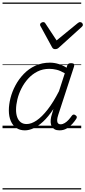

<svg xmlns="http://www.w3.org/2000/svg" viewBox="-20 -1015 676 1520"><path d="M177 17Q138 17 109.5 -2Q81 -21 65.5 -57Q50 -93 50 -141Q50 -187 63 -238.5Q76 -290 102.5 -339.5Q129 -389 168.5 -430Q208 -471 260 -495Q312 -519 376 -519Q409 -519 443.5 -508.5Q478 -498 507 -479L512 -496Q516 -507 523 -511Q530 -515 543 -515Q561 -515 565.5 -507.5Q570 -500 566 -488L441 -105Q433 -81 432.5 -64.5Q432 -48 439 -39.5Q446 -31 460 -31Q476 -31 492.5 -41Q509 -51 523 -66.5Q537 -82 548 -98Q554 -106 560.5 -108Q567 -110 576 -104Q587 -97 588 -90Q589 -83 584 -75Q573 -57 553.5 -35Q534 -13 508.5 2Q483 17 451 17Q428 17 413 9Q398 1 390 -13.5Q382 -28 381 -47.5Q380 -67 385 -90Q389 -106 394 -121Q399 -136 403 -152Q362 -90 322 -53Q282 -16 245.5 0.5Q209 17 177 17ZM107 -146Q107 -112 116.5 -86.5Q126 -61 144.5 -47Q163 -33 191 -33Q228 -33 270 -61.5Q312 -90 357 -147.5Q402 -205 447 -293L493 -435Q457 -456 427.5 -463Q398 -470 371 -470Q318 -470 276 -448.5Q234 -427 202.5 -392Q171 -357 149.5 -314.5Q128 -272 117.5 -228Q107 -184 107 -146ZM614 -840Q623 -840 629.5 -833.5Q636 -827 636 -819Q636 -813 633.5 -809.5Q631 -806 627 -802L447 -639Q439 -631 431.5 -628.5Q424 -626 416 -626Q409 -626 403 -629Q397 -632 392 -641L303 -804Q300 -808 298.5 -812Q297 -816 297 -820Q297 -829 306 -834.5Q315 -840 321 -840Q328 -840 332 -837.5Q336 -835 339 -830L428 -695L593 -830Q600 -835 604 -837.5Q608 -840 614 -840ZM0 475H623V485H0ZM0 -20H623V0H0ZM0 -505H623V-500H0ZM0 -995H623V-985H0Z"/></svg>

Font: Playwrite SK Guides
Style: Regular
Weight: 400
Designer: Veronika Burian, José Scaglione
Foundry: TypeTogether
Version: Version 1.003